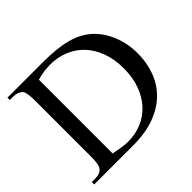

<svg xmlns="http://www.w3.org/2000/svg" viewBox="-156 -849 1036 1036"><g transform="rotate(-45 361.5 -331.0)"><path d="M684.1 -335Q684.1 -265.1 662.1 -204.1Q640.1 -143.1 594.7 -97.7Q549.3 -52.2 479.5 -26.1Q409.7 0 314 0H17.6V-18.6H42.5Q63.5 -18.6 78.4 -24.9Q93.3 -31.2 101.1 -44.9Q106 -53.2 108.9 -71.3Q111.8 -89.4 111.8 -117.7V-545.4Q111.8 -606.4 99.1 -623.5Q88.9 -633.8 75 -639.2Q61 -644.5 42.5 -644.5H17.6V-662.1H286.6Q341.8 -662.1 386 -657.7Q430.2 -653.3 465.8 -643.8Q501.5 -634.3 530 -619.4Q558.6 -604.5 582 -584Q605 -563.5 623.8 -536.6Q642.6 -509.8 656 -478Q669.4 -446.3 676.8 -410.2Q684.1 -374 684.1 -335ZM573.7 -330.1Q573.7 -398.9 553.7 -453.6Q533.7 -508.3 498.3 -546.4Q462.9 -584.5 413.8 -605Q364.7 -625.5 306.2 -625.5Q284.2 -625.5 259.5 -622.3Q234.9 -619.1 206.1 -610.8V-47.9Q236.8 -41.5 262.7 -37.6Q288.6 -33.7 309.6 -33.7Q365.7 -33.2 414.1 -53.5Q462.4 -73.7 497.8 -112.1Q533.2 -150.4 553.5 -205.6Q573.7 -260.7 573.7 -330.1Z"/></g></svg>

Font: Doulos SIL Am
Style: Regular
Weight: 400
Designer: Walt Agee, Victor Gaultney, Peter Martin, Debbi Hosken, Becca Hirsbrunner
Foundry: SIL International
Version: Version 5.000